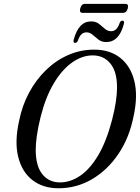

<svg xmlns="http://www.w3.org/2000/svg" viewBox="-20 -969 728 1000"><path d="M470.5 -710.5Q552 -710.5 606 -668Q660 -625.5 679.5 -547.8Q699 -470 676 -365Q654.5 -253.5 597.8 -168.8Q541 -84 460.2 -36.2Q379.5 11.5 284.5 11.5Q204 11.5 149.2 -30.8Q94.5 -73 74.8 -152Q55 -231 80 -341.5Q95.5 -419.5 131.5 -486.5Q167.5 -553.5 219.5 -604Q271.5 -654.5 335.5 -682.5Q399.5 -710.5 470.5 -710.5ZM292.5 -19Q346 -19 396.8 -53Q447.5 -87 490.8 -159Q534 -231 564 -346Q577 -396.5 583.2 -437.8Q589.5 -479 589.5 -512Q590 -595.5 555 -638Q520 -680.5 463 -680.5Q408 -680.5 355.5 -643.5Q303 -606.5 260 -534.5Q217 -462.5 191 -358Q178 -305 172 -262.8Q166 -220.5 166 -187.5Q166.5 -103.5 200.8 -61.2Q235 -19 292.5 -19ZM533.5 -750Q509.5 -750 493.2 -762.5Q477 -775 462.5 -787.8Q448 -800.5 430.5 -800.5Q399.5 -800.5 386 -758Q380.5 -745.5 371 -745.5Q359.5 -745.5 364 -762.5Q389 -857.5 455 -857.5Q479 -857.5 495.5 -844.8Q512 -832 526.2 -819.2Q540.5 -806.5 559 -806.5Q589.5 -806.5 603 -849Q607.5 -861.5 618 -861.5Q629.5 -861.5 625 -844Q600.5 -750 533.5 -750ZM398 -925.5Q404 -949 423 -949H632.5Q651.5 -949 645.5 -925.5Q639.5 -902 620 -902H411Q391.5 -902 398 -925.5Z"/></svg>

Font: Fraunces 144pt Soft
Style: Italic
Weight: 400
Italic angle: -16°
Version: Version 1.000;[b76b70a41]